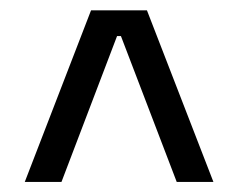

<svg xmlns="http://www.w3.org/2000/svg" viewBox="-20 -659 462 372"><path d="M28 -306.5 156.4 -639H264.7L393.5 -306.5H322.4L214.3 -589.1H206.8L99.1 -306.5Z"/></svg>

Font: Anek Kannada Medium
Style: Regular
Weight: 500
Designer: Vaishnavi Murthy, Maithili Shingre (Kannada) & Yesha Goshar (Latin)
Foundry: Ek Type
Version: Version 1.003